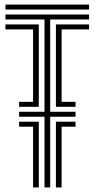

<svg xmlns="http://www.w3.org/2000/svg" viewBox="-20 -820 415 840"><path d="M63.6 -352.7V-374.5H124.7V-691.3H3.9V-713.1H149.7V-352.7ZM3.9 -778.3V-800H369.6V-778.3ZM124.7 0V-265.8H63.6V-287.5H149.7V0ZM224.6 0V-287.5H310.5V-265.8H249.6V0ZM224.6 -352.7V-713.1H369.6V-691.3H249.6V-374.5H310.5V-352.7ZM174.7 0V-309.3H63.6V-331H174.7V-734.8H3.9V-756.5H369.6V-734.8H199.6V-331H310.5V-309.3H199.6V0Z"/></svg>

Font: Big Shoulders Inline Display SC Thin
Style: Regular
Weight: 100
Designer: Patric King
Foundry: XO Type Co
Version: Version 2.002